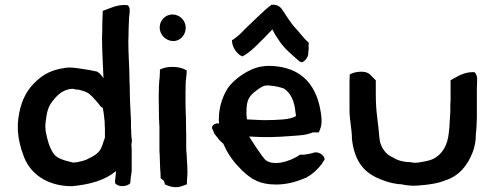

<svg xmlns="http://www.w3.org/2000/svg" viewBox="-20 -776 2055 796"><path d="M54 -235C55 -218 58 -198 62 -182L68 -158C71 -150 73 -144 75 -138C100 -57 175 -4 278 -4C353 -11 416 -29 460 -66C460 -65 461 -64 461 -62C460 -52 458 -37 457 -26V-17L458 -16C471 1 506 -2 520 -16V-17C521 -24 521 -31 522 -39C523 -49 526 -60 526 -73V-160C525 -164 525 -169 525 -175V-180C527 -187 528 -197 525 -206V-211C524 -218 524 -226 524 -234C523 -240 523 -246 523 -253V-277C521 -320 518 -364 518 -406C518 -416 518 -425 517 -436C517 -493 512 -549 512 -606C513 -620 513 -634 513 -647C513 -667 515 -684 515 -703C516 -716 524 -747 508 -755H506C463 -758 434 -740 406 -731V-727C405 -705 404 -686 404 -663C404 -650 404 -636 403 -623C403 -565 407 -508 409 -452C403 -459 397 -471 384 -478V-479H383C361 -484 340 -488 317 -491L296 -494C289 -495 282 -495 275 -496H274C268 -496 259 -496 253 -495C182 -486 144 -458 107 -415C76 -377 58 -325 54 -263ZM168 -248V-256C168 -262 171 -287 172 -290V-291C175 -316 183 -338 196 -354C216 -381 241 -406 281 -408C288 -406 298 -404 307 -404C319 -401 332 -397 344 -391C350 -387 354 -383 361 -377C370 -366 383 -354 391 -343C394 -338 398 -332 406 -329C410 -311 412 -289 414 -271C414 -261 414 -254 415 -243V-211C415 -207 415 -204 414 -202C409 -191 406 -176 401 -166C390 -138 366 -128 338 -114C325 -109 312 -106 297 -103H291C289 -102 287 -102 284 -102C282 -102 279 -103 275 -104C246 -111 217 -119 203 -138C185 -163 176 -196 169 -234C169 -237 169 -243 168 -248Z M638 -376C638 -355 639 -316 639 -295C639 -287 639 -282 640 -272C640 -266 640 -261 641 -251V-161C641 -152 641 -145 642 -134C642 -118 644 -91 644 -77C645 -66 646 -51 646 -40V-37L658 -28C659 -26 661 -22 663 -17V-12C676 -6 690 0 708 0C728 0 741 -7 755 -12V-23C755 -34 757 -44 757 -56V-72C757 -84 756 -97 755 -109L754 -134V-135C753 -144 752 -151 752 -159V-216C752 -231 751 -250 751 -265V-288C749 -316 749 -359 749 -389C749 -395 750 -438 750 -438C751 -450 754 -467 754 -481V-484L752 -485C727 -501 676 -504 646 -489L643 -488V-476C643 -471 642 -466 642 -457C639 -432 638 -404 638 -376ZM642 -662C642 -632 667 -607 696 -606H704C731 -609 750 -634 750 -661C750 -691 725 -716 695 -716C666 -716 642 -692 642 -662Z M1227 -135H1225L1223 -134C1198 -117 1171 -107 1145 -102C1138 -101 1134 -101 1126 -100C1108 -100 1094 -103 1083 -111C1069 -120 1013 -210 1013 -210C1081 -206 1121 -207 1185 -212C1225 -215 1246 -215 1277 -227H1301L1303 -230C1313 -252 1315 -269 1312 -295C1298 -418 1234 -500 1098 -503C1086 -503 1073 -502 1063 -500C1011 -492 949 -447 924 -410C897 -367 884 -316 888 -262C888 -262 886 -264 885 -264L883 -265H881C870 -263 858 -257 859 -245C860 -241 861 -239 864 -234C866 -230 867 -222 874 -215C884 -202 891 -192 906 -180C907 -177 908 -175 911 -169C929 -130 952 -101 983 -70C1023 -32 1057 -11 1125 -11C1174 -11 1216 -25 1253 -41V-42C1275 -53 1298 -75 1313 -95L1326 -115V-116C1325 -134 1296 -151 1278 -142L1266 -139C1254 -137 1238 -133 1227 -135ZM1231 -518H1233L1235 -519C1248 -526 1260 -543 1258 -559L1260 -575V-576C1259 -582 1259 -590 1260 -596V-599L1258 -601C1241 -614 1215 -651 1198 -667C1183 -685 1165 -714 1152 -733C1144 -747 1129 -759 1106 -756H1105L1104 -755C1076 -735 1019 -677 994 -654L993 -653C983 -641 960 -620 945 -611L942 -610V-607C941 -586 960 -552 983 -543L985 -542L1000 -551C1020 -564 1045 -588 1062 -606C1072 -614 1093 -638 1109 -654C1109 -654 1110 -653 1110 -652V-651H1111C1123 -626 1129 -621 1145 -596C1167 -568 1183 -556 1206 -535L1219 -524C1222 -520 1227 -519 1231 -518ZM1002 -317C1002 -360 1013 -379 1042 -400C1063 -415 1074 -425 1099 -421H1100C1121 -420 1146 -413 1157 -409C1186 -390 1201 -356 1205 -310V-309C1206 -305 1207 -301 1207 -295C1184 -279 1129 -279 1087 -278C1071 -277 1033 -280 1004 -281C1002 -292 1001 -304 1002 -317Z M1429 -320C1429 -278 1439 -240 1439 -202V-201C1448 -119 1480 -67 1545 -38C1570 -27 1597 -17 1629 -13H1630C1634 -13 1638 -12 1644 -12C1656 -9 1679 -6 1695 -6C1703 -6 1709 -7 1715 -7C1756 -10 1794 -15 1825 -28C1884 -46 1919 -91 1940 -146C1948 -167 1953 -192 1953 -222C1956 -244 1956 -265 1957 -289V-407C1957 -419 1958 -430 1958 -441C1959 -456 1957 -467 1947 -477H1945C1902 -478 1876 -458 1851 -445L1848 -444V-361C1848 -355 1848 -350 1847 -346V-322C1847 -301 1845 -286 1844 -266L1843 -247C1842 -240 1842 -234 1841 -229V-228C1836 -173 1814 -137 1776 -117C1758 -109 1738 -106 1713 -102C1708 -102 1704 -101 1699 -101C1698 -101 1697 -102 1690 -102L1680 -104C1648 -104 1624 -113 1604 -126H1603C1580 -138 1563 -159 1555 -190C1551 -215 1550 -245 1546 -270L1544 -289C1540 -317 1538 -352 1538 -385V-443L1522 -459L1514 -467C1495 -486 1448 -479 1430 -467L1429 -437Z"/></svg>

Font: Hussar Pisanka
Style: Sbd
Weight: 600
Designer: Robert Jablonski
Foundry: Cannot Into Space Fonts
Version: Version 1.070